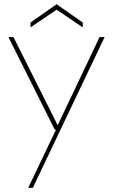

<svg xmlns="http://www.w3.org/2000/svg" viewBox="-20 -672 537 912"><path d="M114 220 246 -56H240L20 -496H44L254 -77L453 -496H477L136 220ZM125 -542V-565L249 -652L373 -565V-542L249 -626Z"/></svg>

Font: DM Sans 24pt Thin
Style: Regular
Weight: 250
Designer: Colophon Foundry, Jonny Pinhorn
Foundry: Colophon Foundry
Version: Version 4.004;gftools[0.9.30]